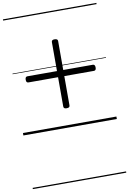

<svg xmlns="http://www.w3.org/2000/svg" viewBox="-138 -1027 1038 1544"><g transform="rotate(-10 381.5 -255.0)"><path d="M380 -155Q368 -155 362 -159.5Q356 -164 356 -174V-699Q356 -709 362 -713.5Q368 -718 380 -718Q394 -718 400.5 -713.5Q407 -709 407 -699V-174Q407 -164 400.5 -159.5Q394 -155 380 -155ZM114 -413Q105 -413 100.5 -419Q96 -425 96 -437Q96 -463 114 -463H649Q658 -463 662.5 -456.5Q667 -450 667 -437Q667 -413 649 -413ZM0 428H763V438H0ZM0 -20H763V0H0ZM0 -505H763V-500H0ZM0 -948H763V-938H0Z"/></g></svg>

Font: Playwrite US Modern Guides
Style: Regular
Weight: 400
Designer: Veronika Burian, José Scaglione
Foundry: TypeTogether
Version: Version 1.003